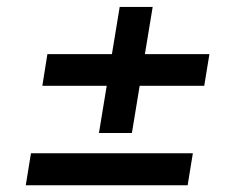

<svg xmlns="http://www.w3.org/2000/svg" viewBox="-20 -572 701 560"><path d="M55.2 -31.7 70.3 -125H542.5L527.3 -31.7ZM103.5 -321.8 118.2 -414.1H590.8L575.7 -321.8ZM268.6 -184.1 329.1 -551.8H425.3L364.7 -184.1Z"/></svg>

Font: Inter 18pt Medium
Style: Italic
Weight: 500
Italic angle: -9.3988°
Designer: Rasmus Andersson
Foundry: rsms
Version: Version 4.001;git-66647c0bb